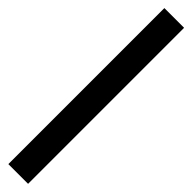

<svg xmlns="http://www.w3.org/2000/svg" viewBox="40 -191 665 665"><g transform="rotate(-45 373.0 141.5)"><path d="M755.4 93.3V189.9H-8.8V93.3Z"/></g></svg>

Font: Arbutus
Style: Regular
Weight: 400
Designer: Karolina Lach
Foundry: Sorkin Type Co.
Version: Version 1.003